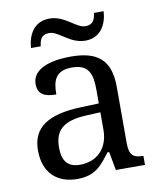

<svg xmlns="http://www.w3.org/2000/svg" viewBox="-83 -800 730 877"><g transform="rotate(-10 281.5 -362.0)"><path d="M351 -606C422 -606 452 -663 456 -724H411C407 -697 401 -671 362 -671C320 -671 277 -734 206 -734C134 -734 104 -677 100 -616H145C149 -643 154 -669 194 -669C237 -669 279 -606 351 -606ZM205 10C288 10 319 -30 361 -86H369L385 0H520V-42H517C472 -42 455 -58 455 -114V-373C455 -500 394 -546 272 -546C173 -546 92 -519 92 -450C92 -404 121 -387 177 -387C177 -450 191 -496 268 -496C350 -496 361 -445 361 -373V-313L278 -310C125 -305 50 -256 50 -150C50 -41 116 10 205 10ZM228 -52C173 -52 147 -83 147 -145C147 -223 184 -264 297 -269L361 -272V-191C361 -106 309 -52 228 -52Z"/></g></svg>

Font: Noto Serif Thai
Style: Regular
Weight: 400
Designer: Monotype Design Team
Foundry: Monotype Imaging Inc.
Version: Version 1.901